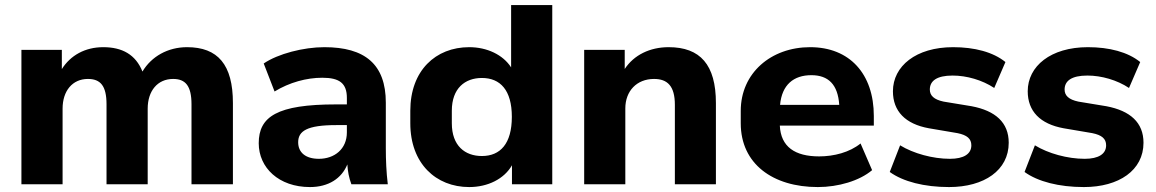

<svg xmlns="http://www.w3.org/2000/svg" viewBox="-20 -739 4635 770"><path d="M231 0V-303.2C231 -374.5 270.5 -422.4 332.5 -422.4C382.8 -422.4 407.2 -395 407.2 -320.8V0H572.3V-303.2C572.3 -374.5 611.8 -422.4 674.3 -422.4C723.6 -422.4 748 -395 748 -320.8V0H914.1V-325.7C914.1 -480 853.5 -549.8 730 -549.8C653.3 -549.8 587.4 -512.7 551.3 -452.1C523.9 -520.5 469.7 -549.8 394 -549.8C321.3 -549.8 262.7 -517.1 228 -461.9V-539.1H65.9V0Z M1223.1 11.2C1297.4 11.2 1350.1 -23.4 1373 -79.6C1374.5 -52.7 1379.4 -25.9 1389.2 0H1535.2C1529.3 -48.3 1527.3 -97.7 1527.3 -145V-327.1C1527.3 -481.4 1443.4 -549.8 1280.8 -549.8C1197.3 -549.8 1094.7 -523.4 1037.6 -484.4L1081.1 -372.1C1141.1 -408.7 1209.5 -427.2 1272.5 -427.2C1341.3 -427.2 1371.1 -405.3 1371.1 -346.2V-320.3H1327.6C1091.3 -320.3 1017.6 -271.5 1017.6 -164.6C1017.6 -66.4 1098.1 11.2 1223.1 11.2ZM1258.8 -102.1C1205.6 -102.1 1175.8 -127.4 1175.8 -168.5C1175.8 -213.4 1210.9 -237.3 1328.6 -237.3H1371.1V-208C1371.1 -141.6 1321.8 -102.1 1258.8 -102.1Z M1861.8 11.2C1936.5 11.2 2002 -21.5 2033.2 -76.2V0H2194.8V-718.8H2029.8V-468.8C1997.1 -519.5 1933.1 -549.8 1861.8 -549.8C1727.1 -549.8 1625.5 -456.1 1625.5 -294.9V-244.6C1625.5 -83.5 1728 11.2 1861.8 11.2ZM1912.6 -113.3C1844.7 -113.3 1792 -154.3 1792 -244.6V-294.9C1792 -384.8 1844.7 -426.3 1912.6 -426.3C1986.3 -426.3 2032.7 -377.4 2032.7 -270.5C2032.7 -162.6 1986.3 -113.3 1912.6 -113.3Z M2487.8 0V-304.2C2487.8 -373.5 2533.2 -422.4 2603 -422.4C2656.7 -422.4 2686.5 -394 2686.5 -318.8V0H2851.1V-325.7C2851.1 -479.5 2788.1 -549.8 2661.6 -549.8C2586.4 -549.8 2522.5 -518.6 2485.4 -462.4V-539.1H2322.8V0Z M3259.8 11.2C3341.8 11.2 3426.8 -13.7 3477.5 -56.6L3431.2 -163.6C3387.2 -127.9 3324.2 -111.8 3265.1 -111.8C3168.5 -111.8 3111.3 -149.9 3107.4 -235.4H3484.4V-273.9C3484.4 -442.4 3387.7 -549.8 3229 -549.8C3072.3 -549.8 2950.7 -446.3 2950.7 -294.4V-244.6C2950.7 -82 3079.1 11.2 3259.8 11.2ZM3233.9 -437.5C3301.8 -437.5 3340.3 -400.4 3345.7 -318.4H3108.4C3115.7 -398.9 3162.6 -437.5 3233.9 -437.5Z M3786.1 11.2C3927.2 11.2 4025.4 -56.2 4025.4 -166.5C4025.4 -247.6 3972.2 -294.9 3876.5 -313L3764.2 -331.5C3725.1 -339.8 3709 -356 3709 -379.9C3709 -414.6 3736.8 -436 3800.3 -436C3856.9 -436 3919.4 -418 3967.3 -386.2L4012.2 -490.2C3962.9 -530.3 3888.2 -549.8 3802.2 -549.8C3653.3 -549.8 3561 -473.6 3561 -373C3561 -293 3610.8 -241.7 3705.1 -224.6L3819.8 -205.1C3858.4 -197.3 3875.5 -182.6 3875.5 -156.2C3875.5 -121.6 3845.2 -102.1 3789.6 -102.1C3720.7 -102.1 3643.1 -123.5 3589.8 -156.2L3548.3 -49.3C3601.6 -10.7 3686.5 11.2 3786.1 11.2Z M4326.7 11.2C4467.8 11.2 4565.9 -56.2 4565.9 -166.5C4565.9 -247.6 4512.7 -294.9 4417 -313L4304.7 -331.5C4265.6 -339.8 4249.5 -356 4249.5 -379.9C4249.5 -414.6 4277.3 -436 4340.8 -436C4397.5 -436 4460 -418 4507.8 -386.2L4552.7 -490.2C4503.4 -530.3 4428.7 -549.8 4342.8 -549.8C4193.8 -549.8 4101.6 -473.6 4101.6 -373C4101.6 -293 4151.4 -241.7 4245.6 -224.6L4360.4 -205.1C4398.9 -197.3 4416 -182.6 4416 -156.2C4416 -121.6 4385.7 -102.1 4330.1 -102.1C4261.2 -102.1 4183.6 -123.5 4130.4 -156.2L4088.9 -49.3C4142.1 -10.7 4227.1 11.2 4326.7 11.2Z"/></svg>

Font: Winston ExtraBold
Style: Regular
Weight: 800
Designer: Vernon Adams, Kim Jin-seong, David Berlow, Cristiano Sobral
Foundry: The Winston Project Authors
Version: Version 3.004